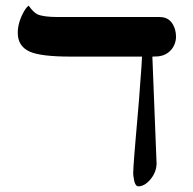

<svg xmlns="http://www.w3.org/2000/svg" viewBox="-20 -637 675 670"><path d="M511.7 -439.5 526.4 -65.4Q525.4 -34.7 503.9 -9.8Q483.9 13.2 462.9 13.2Q450.2 13.2 446.3 -17.6Q444.8 -26.4 444.8 -33.7Q444.8 -41 446 -58.8Q447.3 -76.7 449.2 -102.1Q451.2 -127.4 453.9 -158.7Q456.5 -189.9 459.5 -223.1Q462.4 -256.3 465.1 -289.3Q467.8 -322.3 469.7 -351.6Q474.6 -412.1 475.6 -439.5H226.1Q125 -439.5 85.4 -456.1Q42 -474.6 42 -522.5Q42 -560.1 65.4 -600.1Q72.3 -611.8 80.1 -617.2Q97.2 -593.3 110.8 -586.9Q132.3 -577.6 182.1 -577.6H537.6Q577.6 -577.6 590.8 -534.2Q594.2 -522 594.2 -509Q594.2 -496.1 589.6 -483.9Q585 -471.7 576.2 -461.9Q555.7 -439.9 522.9 -439.9Z"/></svg>

Font: Cardo-Italic
Style: Italic
Weight: 400
Italic angle: -12°
Designer: David J. Perry
Foundry: David J. Perry
Version: Version 0.991